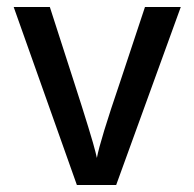

<svg xmlns="http://www.w3.org/2000/svg" viewBox="-20 -527 554 547"><path d="M311 0H199L19 -507H122L191 -293Q215 -219 231.5 -165Q248 -111 252 -94L256 -77Q265 -126 322 -293L393 -507H495Z"/></svg>

Font: Hind Vadodara Medium
Style: Regular
Weight: 500
Designer: Hitesh Malaviya
Foundry: Indian Type Foundry
Version: Version 1.001;PS 1.0;hotconv 1.0.86;makeotf.lib2.5.63406; tt